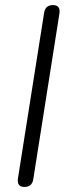

<svg xmlns="http://www.w3.org/2000/svg" viewBox="-20 -731 269 757"><path d="M76 6Q45 6 51 -29L154 -681Q159 -711 189 -711Q220 -711 214 -676L111 -23Q106 6 76 6Z"/></svg>

Font: Nunito Light
Style: Italic
Weight: 300
Italic angle: -9°
Designer: Vernon Adams
Foundry: Vernon Adams
Version: Version 3.601; ttfautohint (v1.8.2.53-6de2)